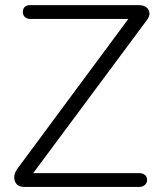

<svg xmlns="http://www.w3.org/2000/svg" viewBox="-20 -738 665 759"><path d="M99.6 -663.1H487.3L51.8 -75.2Q31.2 -48.8 38.1 -24.4Q44.9 1 77.1 1H530.3Q544.9 1 553.7 -7.8Q561.5 -15.6 561.5 -26.4Q561.5 -38.1 553.7 -45.9Q543.9 -53.7 530.3 -53.7H111.3L559.6 -657.2Q577.1 -679.7 567.4 -698.2Q558.6 -717.8 525.4 -717.8H99.6Q85 -717.8 77.1 -710Q70.3 -702.1 70.3 -690.4Q70.3 -679.7 77.1 -671.9Q85.9 -663.1 99.6 -663.1Z"/></svg>

Font: Gulim
Style: Regular
Weight: 400
Version: Version 2.21